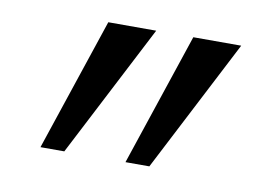

<svg xmlns="http://www.w3.org/2000/svg" viewBox="-48 -764 682 480"><g transform="rotate(10 293.0 -524.5)"><path d="M79.1 -356.4H139.6L313.5 -693.4H191.9ZM294.9 -356.4H355.5L529.3 -693.4H407.7Z"/></g></svg>

Font: Cascadia Mono PL SemiLight
Style: Regular
Weight: 350
Monospace: yes
Designer: Aaron Bell
Foundry: Saja Typeworks
Version: Version 2404.023